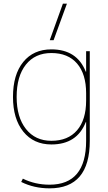

<svg xmlns="http://www.w3.org/2000/svg" viewBox="-20 -800 592 1050"><path d="M346 -780 273 -580H252L324 -780ZM71 -270Q71 -159 122 -94.5Q173 -30 261 -30Q352 -30 401.5 -87.5Q451 -145 451 -250V-290Q451 -395 401.5 -452.5Q352 -510 261 -510Q172 -510 121.5 -446.5Q71 -383 71 -270ZM51 -270Q51 -392 107 -461Q163 -530 261 -530Q401 -530 449 -408H451V-520H471V-30Q471 230 251 230Q166 230 96 195L105 177Q172 210 251 210Q451 210 451 -30V-132H449Q401 -10 261 -10Q164 -10 107.5 -80Q51 -150 51 -270Z"/></svg>

Font: M PLUS 1p Thin
Style: Regular
Weight: 250
Version: Version 1.062